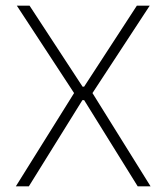

<svg xmlns="http://www.w3.org/2000/svg" viewBox="-20 -659 588 679"><path d="M36 0 245.5 -335.5V-324.5L39.5 -639H84.5L272 -352.5H277.5L464 -639H509.5L303.5 -324.5V-335.5L512.5 0H467L277.5 -305H271.5L82 0Z"/></svg>

Font: Anek Gujarati ExtraLight
Style: Regular
Weight: 250
Version: Version 1.003